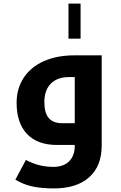

<svg xmlns="http://www.w3.org/2000/svg" viewBox="-20 -801 667 1061"><path d="M277.8 240.2Q210 240.2 160.4 229.7Q110.8 219.2 64.9 191.9L123 83Q163.6 104 199.7 112.5Q235.8 121.1 274.9 121.1Q331.5 121.1 362.3 90.1Q393.1 59.1 393.1 4.9V0H293.9Q187 0 129.4 -60.5Q71.8 -121.1 71.8 -232.9Q71.8 -312 111.3 -371.8Q150.9 -431.6 223.1 -463.4Q295.4 -495.1 390.1 -495.1H542V2.9Q542 116.7 472.9 178.5Q403.8 240.2 277.8 240.2ZM393.1 -120.1V-375H360.8Q296.9 -375 261 -338.9Q225.1 -302.7 225.1 -236.8Q225.1 -176.8 249.5 -148.4Q273.9 -120.1 324.2 -120.1ZM358.4 -781.2H425.3V-587.4H358.4Z"/></svg>

Font: Noto Sans Kufi Arabic
Style: Bold
Weight: 700
Designer: Monotype Design team
Foundry: Monotype Imaging Inc.
Version: Version 1.02